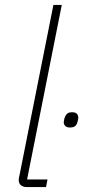

<svg xmlns="http://www.w3.org/2000/svg" viewBox="-20 -760 347 780"><path d="M167 0H90Q74 0 65 -7.5Q56 -15 56 -29Q56 -34 57 -38.5Q58 -43 59 -47L197 -740H231L90 -31H173ZM264 -242Q251 -242 245 -248.5Q239 -255 239 -263Q239 -267 240 -271Q241 -275 242 -280Q245 -290 251.5 -297Q258 -304 273 -304Q287 -304 292.5 -297.5Q298 -291 298 -282Q298 -278 297.5 -275Q297 -272 295 -266Q293 -255 286 -248.5Q279 -242 264 -242Z"/></svg>

Font: IBM Plex Sans ExtraLight
Style: Italic
Weight: 250
Italic angle: -11.31°
Designer: Mike Abbink, Paul van der Laan, Pieter van Rosmalen
Foundry: Bold Monday
Version: Version 3.201